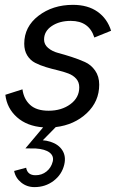

<svg xmlns="http://www.w3.org/2000/svg" viewBox="-20 -516 491 789"><path d="M161.1 -353.5Q161.1 -333 178 -318.8Q194.8 -304.7 220 -298.1Q245.1 -291.5 274.4 -282Q303.7 -272.5 328.9 -261.2Q354 -250 370.8 -226.1Q387.7 -202.1 387.7 -168Q387.7 -99.1 336.7 -51Q285.6 -2.9 209 6.3L155.8 60.5Q169.4 61 187 66.4Q220.7 77.1 236.3 101.8Q252 126.5 244.1 160.2Q234.4 201.2 200.4 227.1Q166.5 252.9 121.6 252.9Q90.3 252.9 66.9 233.9Q43.5 214.8 38.1 186.5L87.4 173.3Q92.8 204.1 126 204.1Q151.9 204.1 171.1 188.7Q190.4 173.3 196.8 147.5Q202.1 125 183.6 110.8Q165 96.7 127 94.2Q120.6 94.2 106.9 94Q93.3 93.8 84.5 93.8L157.2 7.3Q90.8 2.4 49.6 -34.4Q8.3 -71.3 2 -126.5L72.3 -148.9Q77.6 -108.9 103.8 -85Q129.9 -61 179.7 -61Q232.9 -61 269.3 -87.9Q305.7 -114.7 305.7 -157.2Q305.7 -178.2 293.2 -192.4Q280.8 -206.5 260.7 -214.1Q240.7 -221.7 216.8 -227.3Q192.9 -232.9 168.7 -240.2Q144.5 -247.6 124.5 -257.8Q104.5 -268.1 92 -288.1Q79.6 -308.1 79.6 -336.4Q79.6 -406.2 138.2 -451.2Q196.8 -496.1 279.8 -496.1Q340.8 -496.1 380.9 -467.8Q420.9 -439.5 436.5 -389.6L367.7 -361.8Q346.2 -430.2 271 -430.2Q224.1 -430.2 192.6 -408.9Q161.1 -387.7 161.1 -353.5Z"/></svg>

Font: HK Grotesk Medium Legacy Italic
Style: Regular
Weight: 500
Italic angle: -13°
Designer: Alfredo Marco Pradil
Foundry: Hanken Design Co.
Version: Version 2.022;PS 002.022;hotconv 1.0.88;makeotf.lib2.5.64775